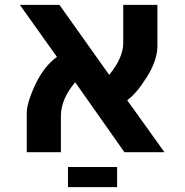

<svg xmlns="http://www.w3.org/2000/svg" viewBox="-20 -620 754 782"><path d="M256.8 60.1H457V142.1H256.8ZM621.1 -433.1Q621.1 -374.5 578.1 -306.2Q534.7 -237.3 498 -211.9L649.9 0H486.8L286.1 -285.2Q228 -215.3 228 -147.9V0H88.9V-158.2Q88.9 -201.2 124 -275.9Q159.2 -350.1 211.9 -388.2L61 -600.1H222.2L424.8 -314.9Q481.9 -385.3 481.9 -443.8V-600.1H621.1Z"/></svg>

Font: Miedinger*
Style: Bold
Weight: 700
Version: Version 001.000